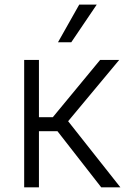

<svg xmlns="http://www.w3.org/2000/svg" viewBox="-20 -802 556 822"><path d="M83.5 0V-545.5H146.7V-300.1H206L408.7 -545.5H490.4L271.7 -283L495.4 0H413.4L225.9 -240.4H146.7V0ZM228.3 -621.1 319.2 -782.3H394.2L285.2 -621.1Z"/></svg>

Font: Inter Light BETA
Style: Regular
Weight: 300
Designer: Rasmus Andersson
Foundry: rsms
Version: Version 3.011;git-f93a4a705